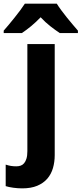

<svg xmlns="http://www.w3.org/2000/svg" viewBox="-71 -786 444 1046"><path d="M49.8 240.2Q26.4 240.2 1.5 236.8Q-23.4 233.4 -40 228V110.8Q-24.9 115.7 -11.7 117.9Q1.5 120.1 18.1 120.1Q30.3 120.1 41.3 116.5Q52.2 112.8 60.3 103.3Q68.4 93.8 73.2 77.9Q78.1 62 78.1 37.1V-545.9H227.1V59.1Q227.1 96.7 217.5 129.6Q208 162.6 186.8 187.3Q165.5 211.9 131.8 226.1Q98.1 240.2 49.8 240.2ZM254.4 -606Q229.5 -622.6 202.6 -643.6Q175.8 -664.6 150.4 -691.9Q124 -664.6 98.6 -643.6Q73.2 -622.6 48.3 -606H-50.8V-619.1Q-38.1 -633.3 -22.7 -651.9Q-7.3 -670.4 8.5 -690.2Q24.4 -710 39.1 -729.7Q53.7 -749.5 64.5 -766.1H238.3Q248.5 -749.5 263.2 -729.7Q277.8 -710 293.7 -690.2Q309.6 -670.4 325.4 -651.9Q341.3 -633.3 353.5 -619.1V-606Z"/></svg>

Font: Droid Sans
Style: Bold
Weight: 700
Foundry: Ascender Corporation
Version: Version 1.00 build 112